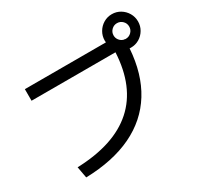

<svg xmlns="http://www.w3.org/2000/svg" viewBox="-173 -1024 1285 1248"><g transform="rotate(-30 469.0 -400.0)"><path d="M705.1 -591.8H75.2V-678.7H683.6L682.6 -692.4Q682.6 -726.6 699.5 -755.4Q716.3 -784.2 744.9 -801.3Q773.4 -818.4 807.6 -818.4Q841.8 -818.4 870.4 -801.3Q898.9 -784.2 915.8 -755.4Q932.6 -726.6 932.6 -692.4Q932.6 -658.7 915.8 -629.9Q898.9 -601.1 870.4 -584.2Q841.8 -567.4 807.6 -567.4L797.4 -567.9Q784.7 -383.3 704.8 -254.4Q625 -125.5 481.2 -56.6Q337.4 12.2 133.8 17.6L118.2 -67.4Q397.9 -76.7 545.2 -208.3Q692.4 -339.8 705.1 -591.8ZM866.2 -692.4Q866.2 -716.8 849.1 -733.9Q832 -751 807.6 -751Q783.7 -751 766.4 -733.9Q749 -716.8 749 -692.4Q749 -672.4 761.2 -656.7Q773.4 -641.1 792.5 -635.7H799.8V-634.3L807.6 -633.8Q832 -633.8 849.1 -651.1Q866.2 -668.5 866.2 -692.4Z"/></g></svg>

Font: Pretendard JP Medium
Style: Regular
Weight: 500
Designer: Base glyphs from Inter by Rasmus Andersson; Hangeul glyphs from Noto Sans CJK(Source Han Sans) by Jang Soo-young and Kan
Foundry: Kil Hyung-jin
Version: Version 1.309